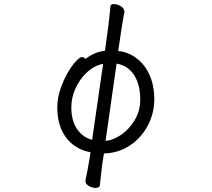

<svg xmlns="http://www.w3.org/2000/svg" viewBox="-20 -734 1040 942"><path d="M482 69Q479 90 476 120Q473 150 470 174Q469 188 448 188Q433 188 416 178.5Q399 169 399 153Q399 151 399.5 150Q400 149 400 148Q405 123 411 92.5Q417 62 420 41L424 13Q346 -2 303.5 -60Q261 -118 261 -207Q261 -251 275.5 -294.5Q290 -338 310.5 -374Q331 -410 351 -432Q371 -454 382 -454Q392 -454 399 -445Q416 -458 439.5 -469.5Q463 -481 495 -485L512 -610Q514 -627 517 -654Q520 -681 522 -704Q523 -714 538 -714Q554 -714 572 -704Q590 -694 590 -677V-673Q586 -654 582 -629.5Q578 -605 575 -585L560 -484Q611 -478 651 -447.5Q691 -417 714 -365.5Q737 -314 737 -245Q737 -197 720 -151Q703 -105 671 -67.5Q639 -30 593.5 -6.5Q548 17 490 19ZM498 -43Q536 -46 575 -73Q614 -100 641 -145Q668 -190 668 -245Q668 -319 638 -365.5Q608 -412 552 -422ZM486 -421Q442 -412 406.5 -379Q371 -346 350.5 -300.5Q330 -255 330 -208Q330 -140 359 -99.5Q388 -59 432 -48Z"/></svg>

Font: Moon Stars Kai T HW
Style: Regular
Weight: 400
Designer: GuiWonder
Version: Version 1.101